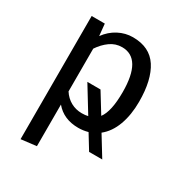

<svg xmlns="http://www.w3.org/2000/svg" viewBox="-176 -662 938 999"><g transform="rotate(30 293.0 -163.0)"><path d="M440 -27 513 92H434L380 4Q351 12 322 12Q234 12 184 -48V202L92 213V-527H171L178 -456Q207 -496 248 -517.5Q289 -539 334 -539Q435 -539 482 -467Q529 -395 529 -264Q529 -185 506.5 -123.5Q484 -62 440 -27ZM337 -67 244 -219H323L395 -102Q430 -148 430 -264Q430 -466 311 -466Q272 -466 240 -443Q208 -420 184 -384V-127Q204 -96 234 -79.5Q264 -63 300 -63Q322 -63 337 -67Z"/></g></svg>

Font: FiraGO
Style: Regular
Weight: 400
Designer: bBox Type
Foundry: bBox Type GmbH
Version: Version 1.001;April 20, 2020;FontCreator 12.0.0.2555 64-bit